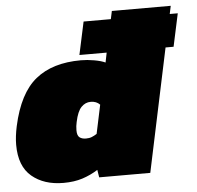

<svg xmlns="http://www.w3.org/2000/svg" viewBox="-50 -725 806 786"><g transform="rotate(-5 353.0 -332.0)"><path d="M180 10Q100 10 50 -32Q0 -74 0 -162Q0 -196 9 -238Q38 -371 107.5 -427.5Q177 -484 294 -484Q320 -484 348.5 -479Q377 -474 394 -466L402 -506H290L319 -641H431L438 -674H680L673 -641H706L677 -506H644L537 0H327L322 -31Q292 -12 258 -1Q224 10 180 10ZM287 -163Q301 -163 311 -167Q321 -171 332 -178L357 -296Q343 -311 319 -311Q297 -311 280.5 -294Q264 -277 255 -234Q251 -217 251 -200Q251 -178 261 -170.5Q271 -163 287 -163Z"/></g></svg>

Font: Kanit Black
Style: Italic
Weight: 900
Italic angle: -12°
Designer: Katatrad Team
Foundry: CadsonDemak
Version: Version 2.000; ttfautohint (v1.8.3)